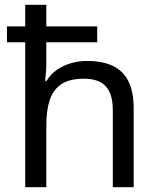

<svg xmlns="http://www.w3.org/2000/svg" viewBox="-20 -780 658 800"><path d="M173 -760V-670H385V-604H173V-517Q173 -498 171.5 -478.5Q170 -459 168 -443H174Q191 -471 217 -489Q243 -507 275 -516.5Q307 -526 342 -526Q407 -526 450 -505.5Q493 -485 515 -441.5Q537 -398 537 -329V0H450V-323Q450 -388 421 -420Q392 -452 330 -452Q270 -452 236 -429.5Q202 -407 187.5 -364Q173 -321 173 -258V0H85V-604H9V-670H85V-760Z"/></svg>

Font: Noto Sans Telugu
Style: Regular
Weight: 400
Designer: Jelle Bosma - Monotype Design Team
Foundry: Monotype Imaging Inc.
Version: Version 2.003